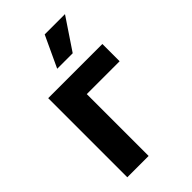

<svg xmlns="http://www.w3.org/2000/svg" viewBox="-235 -856 936 936"><g transform="rotate(-45 233.0 -388.5)"><path d="M433.9 -545.5H60.4V0H207.4V-426.5H433.9ZM192.8 -615.8H299.7L408 -777.3H268.1Z"/></g></svg>

Font: Karasuma Gothic
Style: Bold
Weight: 700
Designer: Rasmus Andersson / Ryoko Nishizuka
Foundry: Genbu
Version: Version 1.00